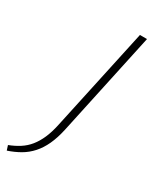

<svg xmlns="http://www.w3.org/2000/svg" viewBox="-279 -723 813 988"><g transform="rotate(30 127.0 -229.0)"><path d="M110 -47 242 -658H284L152 -44Q140 11 121.5 51Q103 91 77 120Q51 149 18 168Q-15 187 -54 200L-63 172Q-29 159 -1 141Q27 123 48 97Q69 71 84.5 35.5Q100 0 110 -47Z"/></g></svg>

Font: Ysabeau Office ExtraLight
Style: Italic
Weight: 250
Italic angle: -12°
Designer: Christian Thalmann (Catharsis Fonts)
Version: Version 2.001;gftools[0.9.30]; featfreeze: tnum,lnum,ss02